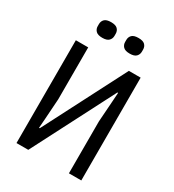

<svg xmlns="http://www.w3.org/2000/svg" viewBox="-211 -1011 1021 1129"><g transform="rotate(30 300.0 -447.0)"><path d="M80 0V-698H164V-346L155 -212L150 -144H155L440 -698H520V0H436V-352L446 -494L450 -554H445L440 -544L160 0ZM207 -788Q176 -788 163 -801.5Q150 -815 150 -834V-848Q150 -868 163 -881Q176 -894 207 -894Q238 -894 251 -881Q264 -868 264 -848V-834Q264 -815 251 -801.5Q238 -788 207 -788ZM393 -788Q362 -788 349 -801.5Q336 -815 336 -834V-848Q336 -868 349 -881Q362 -894 393 -894Q424 -894 437 -881Q450 -868 450 -848V-834Q450 -815 437 -801.5Q424 -788 393 -788Z"/></g></svg>

Font: Lilex Nerd Font
Style: Regular
Weight: 400
Designer: Mike Abbink, Paul van der Laan, Pieter van Rosmalen, Mikhael Khrustik
Foundry: Mikhael Khrustik
Version: Version 2.400; ttfautohint (v1.8.4.7-5d5b);Nerd Fonts 3.3.0